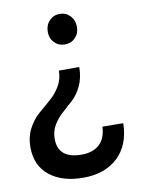

<svg xmlns="http://www.w3.org/2000/svg" viewBox="-81 -596 605 817"><g transform="rotate(-10 221.5 -188.0)"><path d="M171 -473Q171 -502 189 -521Q207 -540 234 -540Q261 -540 279 -521Q297 -502 297 -473Q297 -445 279 -426.5Q261 -408 234 -408Q207 -408 189 -426.5Q171 -445 171 -473ZM420 -35Q418 59 362.5 111.5Q307 164 213 164Q122 164 67.5 120.5Q13 77 13 -3Q13 -47 31 -81.5Q49 -116 75 -139Q101 -162 127 -184Q153 -206 171 -236Q189 -266 189 -303H277Q277 -258 261 -223.5Q245 -189 222 -167.5Q199 -146 176 -126Q153 -106 137 -79.5Q121 -53 121 -20Q121 66 223 66Q272 66 300 40Q328 14 330 -36Z"/></g></svg>

Font: Montserrat-Arabic
Style: Regular
Weight: 400
Designer: Mohamed Gaber
Foundry: Kief Type Foundry
Version: Version 5.008;PS 005.008;hotconv 1.0.88;makeotf.lib2.5.64775